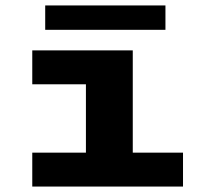

<svg xmlns="http://www.w3.org/2000/svg" viewBox="-20 -685 740 705"><path d="M98.5 0V-124.5H295.5V-375.5H98.5V-500H467.5V-124.5H652V0ZM146 -575.5V-665H587.5V-575.5Z"/></svg>

Font: Trispace SemiExpanded
Style: Bold
Weight: 700
Width: 6
Designer: Tyler Finck
Foundry: Etcetera Type Company
Version: Version 1.210; ttfautohint (v1.8.3)